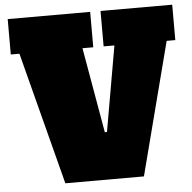

<svg xmlns="http://www.w3.org/2000/svg" viewBox="-54 -832 884 886"><g transform="rotate(-5 388.0 -389.0)"><path d="M396 -614H346L415 -219H425L494 -614H444V-778H776V-614H736L577 0H213L54 -614H14V-778H396Z"/></g></svg>

Font: Alfa Slab One
Style: Regular
Weight: 400
Designer: JM Sole
Foundry: JM Sole
Version: Version 1.001